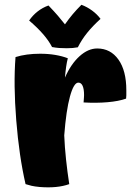

<svg xmlns="http://www.w3.org/2000/svg" viewBox="-20 -770 557 804"><path d="M249 -203Q251 -154 256.5 -102.5Q262 -51 270 1Q245 10 214 13Q183 16 146 13Q125 11 112 8Q99 5 87 1Q60 -116 48 -266.5Q36 -417 45 -531Q67 -538 93 -541.5Q119 -545 148 -545Q182 -545 211.5 -540Q241 -535 264 -526Q260 -511 257 -490.5Q254 -470 252 -445Q277 -502 313 -534.5Q349 -567 387 -567Q443 -567 476 -520.5Q509 -474 509 -392Q509 -378 509 -370.5Q509 -363 508 -357Q477 -346 430.5 -342Q384 -338 330 -341Q331 -356 331.5 -361.5Q332 -367 332 -372Q332 -397 326 -410.5Q320 -424 308 -424Q289 -424 273 -366Q257 -308 249 -203ZM102 -684Q117 -706 137.5 -722Q158 -738 183 -747Q208 -721 222.5 -704Q237 -687 252 -668Q268 -691 284.5 -710.5Q301 -730 321 -750Q345 -741 366 -725.5Q387 -710 401 -691Q368 -661 345 -632.5Q322 -604 306 -572Q296 -570 284.5 -569Q273 -568 260 -568Q242 -568 228 -569Q214 -570 198 -573Q184 -600 160 -627.5Q136 -655 102 -684Z"/></svg>

Font: Atma
Style: Bold
Weight: 700
Designer: Gregori Vincens, Jeremie Hornus, Riccardo Olocco, Yoann Minet.
Foundry: black foundry
Version: Version 1.102;PS 1.100;hotconv 1.0.86;makeotf.lib2.5.63406